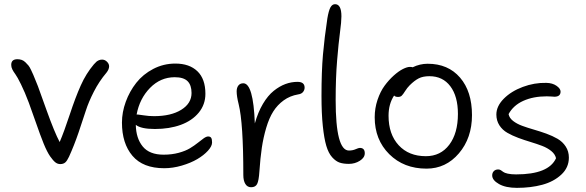

<svg xmlns="http://www.w3.org/2000/svg" viewBox="-20 -822 2830 927"><path d="M271 -29.8Q257.8 -29.8 247.1 -38.3Q236.3 -46.9 222.2 -66.9Q207 -88.9 190.9 -128.4Q174.8 -168 152.1 -233.6Q129.4 -299.3 119.1 -326.2Q99.6 -377.9 81.5 -414.6Q63.5 -451.2 54.2 -463.6Q44.9 -476.1 39.6 -486.8Q34.2 -497.6 34.2 -508.8Q34.2 -536.1 64 -536.1Q75.2 -536.1 85 -532.7Q94.7 -529.3 103 -521Q111.3 -512.7 117.2 -505.9Q123 -499 130.1 -483.9Q137.2 -468.8 140.9 -460.4Q144.5 -452.1 152.1 -432.9Q159.7 -413.6 163.1 -405.8Q165.5 -399.9 204.3 -291.3Q243.2 -182.6 268.1 -136.2Q289.1 -185.1 316.7 -268.6Q344.2 -352.1 369.9 -409.4Q395.5 -466.8 433.1 -511.2Q441.9 -521 446 -524.4Q450.2 -527.8 457 -531Q463.9 -534.2 473.1 -534.2Q486.3 -534.2 496.6 -523.9Q506.8 -513.7 506.8 -502Q506.8 -487.3 494.1 -471.2Q458.5 -429.2 433.1 -379.4Q407.7 -329.6 394.5 -288.1Q381.3 -246.6 359.4 -182.4Q337.4 -118.2 313 -64.9Q303.7 -44.9 294.7 -37.4Q285.6 -29.8 271 -29.8Z M772.9 -9.8Q670.4 -9.8 619.6 -69.6Q568.8 -129.4 568.8 -230Q568.8 -280.3 587.2 -330.6Q605.5 -380.9 637.9 -422.1Q670.4 -463.4 720 -489.3Q769.5 -515.1 826.7 -515.1Q894.5 -515.1 933.1 -478Q971.7 -440.9 971.7 -369.1Q971.7 -317.4 939.7 -278.3Q907.7 -239.3 852.8 -219.2Q797.9 -199.2 728 -199.2Q660.6 -199.2 635.7 -219.2Q636.7 -154.8 668.9 -115Q701.2 -75.2 770 -75.2Q809.6 -75.2 842.8 -84.2Q876 -93.3 897.2 -106.2Q918.5 -119.1 934.6 -132.1Q950.7 -145 963.4 -154.1Q976.1 -163.1 984.9 -163.1Q995.6 -163.1 999.8 -156.2Q1003.9 -149.4 1003.9 -133.8Q1003.9 -116.2 983.9 -94.2Q963.9 -72.3 932.4 -53.7Q900.9 -35.2 857.7 -22.5Q814.5 -9.8 772.9 -9.8ZM646 -269Q649.9 -269 674.1 -265.1Q698.2 -261.2 723.6 -261.2Q805.7 -261.2 855.2 -292Q904.8 -322.8 904.8 -373Q904.8 -411.1 885.5 -430.2Q866.2 -449.2 823.7 -449.2Q754.9 -449.2 704.3 -397.5Q653.8 -345.7 639.6 -269Z M1192.4 82Q1174.3 82 1164.6 66.2Q1154.8 50.3 1154.8 22.9Q1154.8 -228.5 1132.3 -318.8Q1122.6 -357.4 1122.6 -380.9Q1122.6 -398.4 1130.9 -409.2Q1139.2 -419.9 1154.8 -419.9Q1203.1 -419.9 1210.4 -226.1Q1225.6 -280.3 1249.5 -320.6Q1273.4 -360.8 1301.5 -383.3Q1329.6 -405.8 1358.2 -416.3Q1386.7 -426.8 1416.5 -426.8Q1450.7 -426.8 1450.7 -398.9Q1450.7 -387.2 1442.9 -377.7Q1435.1 -368.2 1419.4 -366.2Q1379.9 -359.4 1349.6 -337.4Q1319.3 -315.4 1299.3 -283.7Q1279.3 -252 1265.4 -205.1Q1251.5 -158.2 1244.1 -108.6Q1236.8 -59.1 1232.4 5.9Q1229.5 50.8 1221.4 66.4Q1213.4 82 1192.4 82Z M1664.6 -30.8Q1638.2 -30.8 1619.9 -36.9Q1601.6 -43 1583.7 -62.7Q1565.9 -82.5 1555.4 -117.9Q1544.9 -153.3 1538.6 -213.6Q1532.2 -273.9 1532.2 -358.9Q1532.2 -477.5 1539.3 -558.3Q1546.4 -639.2 1560.5 -732.9Q1566.9 -771 1575.4 -786.4Q1584 -801.8 1597.7 -801.8Q1628.4 -801.8 1628.4 -743.2Q1628.4 -717.3 1621.6 -666.5Q1614.7 -615.7 1607.7 -531.2Q1600.6 -446.8 1600.6 -338.9Q1600.6 -95.2 1664.6 -95.2Q1682.6 -95.2 1697 -101.6Q1711.4 -107.9 1717.3 -107.9Q1741.2 -107.9 1741.2 -82Q1741.2 -61 1717.5 -45.9Q1693.8 -30.8 1664.6 -30.8Z M2039.1 -7.8Q1929.7 -7.8 1859.4 -77.6Q1789.1 -147.5 1789.1 -255.9Q1789.1 -299.3 1802.7 -339.8Q1816.4 -380.4 1836.9 -408.2Q1857.4 -436 1881.1 -457.3Q1904.8 -478.5 1925.3 -488.8Q1945.8 -499 1959 -499Q1969.2 -499 1972.2 -497.1Q2007.3 -514.2 2044.9 -514.2Q2143.6 -514.2 2201.2 -447.3Q2258.8 -380.4 2258.8 -266.1Q2258.8 -155.8 2195.8 -81.8Q2132.8 -7.8 2039.1 -7.8ZM1856 -263.2Q1856 -173.8 1904.8 -120.8Q1953.6 -67.9 2036.1 -67.9Q2107.4 -67.9 2149.2 -123.3Q2190.9 -178.7 2190.9 -272Q2190.9 -356.9 2154.3 -405.5Q2117.7 -454.1 2053.2 -454.1Q2022 -454.1 2001.5 -443.6Q1981 -433.1 1958 -410.2Q1945.8 -397.9 1936 -382.3Q1926.3 -366.7 1919.9 -360.4Q1913.6 -354 1901.9 -354Q1888.2 -354 1882.8 -360.8Q1856 -320.3 1856 -263.2Z M2475.6 85Q2421.4 85 2388.9 66.4Q2356.4 47.9 2356.4 24.9Q2356.4 12.2 2364.3 4.2Q2372.1 -3.9 2385.7 -3.9Q2392.1 -3.9 2398.2 -0.2Q2404.3 3.4 2409.9 8.1Q2415.5 12.7 2431.6 16.4Q2447.8 20 2471.7 20Q2629.4 20 2664.6 -58.1Q2660.2 -77.6 2641.6 -92.8Q2623 -107.9 2597.4 -117.7Q2571.8 -127.4 2541.7 -136.5Q2511.7 -145.5 2482.7 -156.2Q2453.6 -167 2429.7 -180.7Q2405.8 -194.3 2391.1 -217Q2376.5 -239.7 2376.5 -269Q2376.5 -309.1 2412.1 -345.2Q2447.8 -381.3 2503.9 -402.3Q2560.1 -423.3 2617.7 -421.9Q2647.5 -421.4 2667 -407.7Q2686.5 -394 2686.5 -379.9Q2686.5 -355 2656.7 -355Q2655.3 -355 2643.1 -356Q2630.9 -356.9 2619.6 -356.9Q2554.7 -356.9 2506.3 -335Q2458 -313 2435.5 -271Q2439 -252.4 2457 -238.3Q2475.1 -224.1 2501 -214.6Q2526.9 -205.1 2557.4 -196.3Q2587.9 -187.5 2617.7 -176.8Q2647.5 -166 2671.9 -151.9Q2696.3 -137.7 2711.4 -114.5Q2726.6 -91.3 2726.6 -61Q2726.6 -12.7 2689.9 21.2Q2653.3 55.2 2598.1 70.1Q2543 85 2475.6 85Z"/></svg>

Font: Shantell Sans Bouncy
Style: Regular
Weight: 300
Designer: Stephen Nixon, Anya Danilova, Shantell Martin
Foundry: Arrow Type
Version: Version 1.006;[9816181b4]